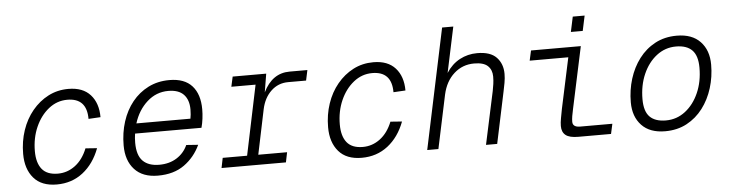

<svg xmlns="http://www.w3.org/2000/svg" viewBox="-45 -913 4290 1129"><g transform="rotate(-5 2100.0 -349.0)"><path d="M251 12Q161 12 115 -41.5Q69 -95 69 -184Q69 -258 91 -323Q113 -388 153.5 -437Q194 -486 248 -514Q302 -542 367 -542Q452 -542 496.5 -492.5Q541 -443 541 -360L470 -356Q470 -479 355 -479Q294 -479 245 -440Q196 -401 167.5 -336.5Q139 -272 139 -194Q139 -125 169 -88Q199 -51 263 -51Q319 -51 365 -85.5Q411 -120 437 -185L505 -180Q471 -90 405.5 -39Q340 12 251 12Z M848 12Q758 12 710 -40.5Q662 -93 662 -182Q662 -257 683 -322.5Q704 -388 743.5 -437Q783 -486 838.5 -514Q894 -542 963 -542Q1052 -542 1096.5 -492.5Q1141 -443 1141 -354Q1141 -328 1137.5 -299.5Q1134 -271 1127 -246H735Q731 -219 731 -192Q731 -118 764.5 -84.5Q798 -51 861 -51Q921 -51 964.5 -78.5Q1008 -106 1029 -153L1099 -148Q1066 -77 1004 -32.5Q942 12 848 12ZM951 -479Q880 -479 826 -430.5Q772 -382 748 -305H1067Q1069 -316 1070.5 -329Q1072 -342 1072 -359Q1072 -416 1042 -447.5Q1012 -479 951 -479Z M1224 0 1236 -59H1380L1466 -471H1323L1336 -530H1534L1516 -421Q1569 -530 1672 -530H1777L1764 -469H1658Q1599 -469 1557 -429Q1515 -389 1501 -323L1446 -59H1616L1604 0Z M2051 12Q1961 12 1915 -41.5Q1869 -95 1869 -184Q1869 -258 1891 -323Q1913 -388 1953.5 -437Q1994 -486 2048 -514Q2102 -542 2167 -542Q2252 -542 2296.5 -492.5Q2341 -443 2341 -360L2270 -356Q2270 -479 2155 -479Q2094 -479 2045 -440Q1996 -401 1967.5 -336.5Q1939 -272 1939 -194Q1939 -125 1969 -88Q1999 -51 2063 -51Q2119 -51 2165 -85.5Q2211 -120 2237 -185L2305 -180Q2271 -90 2205.5 -39Q2140 12 2051 12Z M2438 0 2588 -710H2654L2597 -441Q2629 -491 2676.5 -516.5Q2724 -542 2780 -542Q2858 -542 2894 -504Q2930 -466 2930 -407Q2930 -381 2925 -353.5Q2920 -326 2915 -303L2851 0H2785L2852 -312Q2856 -333 2859 -353Q2862 -373 2862 -397Q2862 -436 2837.5 -459.5Q2813 -483 2757 -483Q2688 -483 2638 -438Q2588 -393 2571 -316L2504 0Z M3330 0Q3278 0 3255.5 -18Q3233 -36 3233 -72Q3233 -92 3238 -118.5Q3243 -145 3248 -172L3312 -471H3084L3097 -530H3391L3313 -165Q3308 -143 3305 -124.5Q3302 -106 3302 -91Q3302 -59 3346 -59H3536L3523 0ZM3340 -618 3359 -707H3429L3410 -618Z M3842 12Q3752 12 3703.5 -39Q3655 -90 3655 -175Q3655 -247 3675.5 -313Q3696 -379 3735 -430.5Q3774 -482 3830 -512Q3886 -542 3958 -542Q4048 -542 4096.5 -491Q4145 -440 4145 -355Q4145 -283 4124.5 -217Q4104 -151 4065 -99.5Q4026 -48 3970 -18Q3914 12 3842 12ZM3852 -51Q3916 -51 3966.5 -90Q4017 -129 4046 -195Q4075 -261 4075 -343Q4075 -414 4043 -446.5Q4011 -479 3948 -479Q3884 -479 3833.5 -440Q3783 -401 3754 -335Q3725 -269 3725 -187Q3725 -115 3757 -83Q3789 -51 3852 -51Z"/></g></svg>

Font: Geist Mono Light
Style: Italic
Weight: 300
Italic angle: -12°
Monospace: yes
Designer: Basement.studio, Andrés Briganti, Mateo Zaragoza
Foundry: Basement.studio, Vercel, Andrés Briganti, Guido Ferreyra, Mateo Zaragoza
Version: Version 1.500; ttfautohint (v1.8.4.7-5d5b)